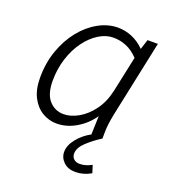

<svg xmlns="http://www.w3.org/2000/svg" viewBox="-131 -616 812 908"><g transform="rotate(20 275.5 -162.5)"><path d="M42 -170Q42 -244 64.5 -307.5Q87 -371 125 -418Q163 -465 211 -491.5Q259 -518 309 -518Q344 -518 378.5 -504Q413 -490 443 -460L459 -510H511L429 -122Q424 -97 421 -73.5Q418 -50 418 -25V0H362L365 -93Q333 -47 286 -19.5Q239 8 189 8Q150 8 116.5 -12Q83 -32 62.5 -71.5Q42 -111 42 -170ZM103 -176Q103 -110 132 -77.5Q161 -45 205 -45Q241 -45 279.5 -67Q318 -89 348.5 -130.5Q379 -172 392 -232L430 -410Q401 -440 370 -453Q339 -466 304 -466Q267 -466 231 -443.5Q195 -421 166 -381.5Q137 -342 120 -289Q103 -236 103 -176ZM269 121Q269 88 296 54.5Q323 21 362 0H418Q376 27 346 55.5Q316 84 316 113Q316 129 327 139.5Q338 150 357 150Q374 150 389 145Q404 140 417 133L429 171Q391 193 351 193Q313 193 291 171.5Q269 150 269 121Z"/></g></svg>

Font: Radio Canada Light
Style: Italic
Weight: 300
Italic angle: -12°
Designer: Charles Daoud, Etienne Aubert Bonn, Alexandre Saumier Demers, Jacques Le Bailly
Foundry: Radio-Canada
Version: Version 2.104; ttfautohint (v1.8.4.7-5d5b);gftools[0.9.28.de